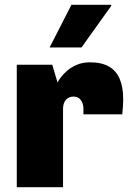

<svg xmlns="http://www.w3.org/2000/svg" viewBox="-20 -781 547 801"><path d="M50 0V-511H198L220 -437Q223 -443 232.5 -456.5Q242 -470 259 -485Q276 -500 300 -510.5Q324 -521 355 -521Q404 -521 434.5 -503.5Q465 -486 479.5 -451.5Q494 -417 494 -367Q494 -355 493 -338Q492 -321 490 -304H328V-328Q328 -342 323 -353.5Q318 -365 309 -371.5Q300 -378 286 -378Q276 -378 267.5 -374Q259 -370 254 -363.5Q249 -357 246 -348Q243 -339 243 -328V0ZM187 -583 278 -761H443L445 -758L320 -583Z"/></svg>

Font: Chivo Medium Black
Style: Regular
Weight: 900
Version: Version 2.002